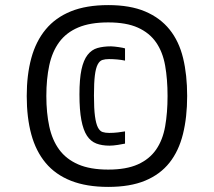

<svg xmlns="http://www.w3.org/2000/svg" viewBox="-20 -727 840 754"><path d="M471 -163Q462 -161 443 -158Q424 -155 410 -155Q380 -155 358 -163.5Q336 -172 321.5 -194Q307 -216 299.5 -255.5Q292 -295 292 -356Q292 -417 300 -454Q308 -491 324 -511.5Q340 -532 363 -538.5Q386 -545 416 -545Q422 -545 430 -544Q438 -543 446 -542Q454 -541 461 -539.5Q468 -538 471 -537V-489Q457 -492 440 -493.5Q423 -495 408 -495Q393 -495 382 -491.5Q371 -488 363.5 -473.5Q356 -459 352.5 -430.5Q349 -402 349 -352Q349 -300 353 -270.5Q357 -241 364.5 -226.5Q372 -212 383 -208.5Q394 -205 409 -205Q426 -205 443 -207Q460 -209 471 -211ZM715 -350Q715 -267 698.5 -200.5Q682 -134 645.5 -88Q609 -42 550 -17.5Q491 7 405 7Q320 7 259 -17Q198 -41 159.5 -87Q121 -133 103 -199Q85 -265 85 -350Q85 -433 103 -499Q121 -565 159.5 -611.5Q198 -658 258.5 -682.5Q319 -707 405 -707Q491 -707 550 -682Q609 -657 646 -611Q683 -565 699 -499Q715 -433 715 -350ZM638 -350Q638 -416 628.5 -469.5Q619 -523 593 -560.5Q567 -598 521.5 -618.5Q476 -639 405 -639Q334 -639 287 -619Q240 -599 212.5 -561.5Q185 -524 173.5 -470.5Q162 -417 162 -350Q162 -284 173.5 -230.5Q185 -177 212.5 -139.5Q240 -102 287 -81.5Q334 -61 405 -61Q476 -61 521.5 -81.5Q567 -102 593 -139.5Q619 -177 628.5 -230.5Q638 -284 638 -350Z"/></svg>

Font: Share
Style: Regular
Weight: 400
Designer: Ralph du Carrois
Version: Version 1.001